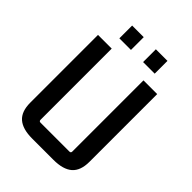

<svg xmlns="http://www.w3.org/2000/svg" viewBox="-231 -911 1030 1030"><g transform="rotate(45 284.5 -396.0)"><path d="M365 8H203Q131 8 95.5 -23Q60 -54 60 -121V-635H164V-95Q164 -84 175 -84H394Q405 -84 405 -95V-635H509V-121Q509 -54 473.5 -23Q438 8 365 8ZM242 -703H154V-800H242ZM422 -703H334V-800H422Z"/></g></svg>

Font: Gemunu Libre ExtraLight SemiBold
Style: Regular
Weight: 600
Version: Version 1.100